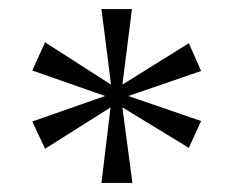

<svg xmlns="http://www.w3.org/2000/svg" viewBox="-20 -819 513 422"><path d="M223 -583 79 -492 51 -552 211 -608 51 -664 79 -726 224 -633 203 -799H270L249 -633L395 -724L422 -663L262 -608L422 -553L395 -494L249 -583L271 -417H203Z"/></svg>

Font: Noto Serif Sinhala Light
Style: Regular
Weight: 300
Designer: Jelle Bosma - Monotype Design Team
Foundry: Monotype Imaging Inc.
Version: Version 2.007; ttfautohint (v1.8.4.7-5d5b)